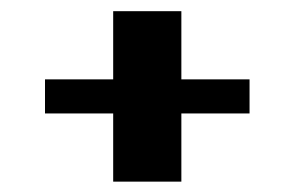

<svg xmlns="http://www.w3.org/2000/svg" viewBox="-20 -458 540 352"><path d="M62.5 -312.5H187.5V-437.5H312.5V-312.5H437.5V-250H312.5V-125H187.5V-250H62.5Z"/></svg>

Font: NeoDunggeunmo
Style: Regular
Weight: 400
Monospace: yes
Version: Version 1.600